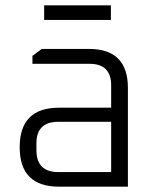

<svg xmlns="http://www.w3.org/2000/svg" viewBox="-20 -702 580 722"><path d="M202 0Q54 0 54 -148.5Q54 -297 202 -297H398V-381Q398 -462 317 -462H102V-492L137 -518H315Q461 -518 461 -371V0ZM117 -137Q117 -55 199 -55H398V-244H199Q117 -244 117 -163ZM146 -627V-682H397V-627Z"/></svg>

Font: Oxanium ExtraLight Light
Style: Regular
Weight: 300
Version: Version 2.000